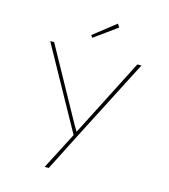

<svg xmlns="http://www.w3.org/2000/svg" viewBox="-137 -843 1035 1179"><g transform="rotate(15 381.0 -253.0)"><path d="M258 230 381 -8 385 6 91 -525H116L370 -65Q382 -46 388.5 -34.5Q395 -23 397 -18L387 -21Q398 -41 402.5 -50Q407 -59 410 -65L645 -525H671L401 0L284 230ZM335 -611 325 -626 465 -736 479 -715Z"/></g></svg>

Font: Lexend Peta Thin
Style: Regular
Weight: 250
Version: Version 1.007